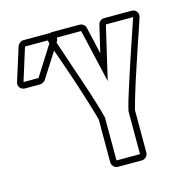

<svg xmlns="http://www.w3.org/2000/svg" viewBox="-105 -829 961 939"><g transform="rotate(-15 375.5 -360.0)"><path d="M62 -695Q65 -704 74 -711Q83 -718 92 -718H222H226Q234 -720 239 -720H377Q388 -720 397 -713Q406 -706 408 -695L439 -559L471 -695Q473 -706 482 -713Q491 -720 502 -720H640Q657 -720 666 -708Q675 -696 670 -679Q662 -654 651 -621.5Q640 -589 627 -551Q614 -512 599.5 -468.5Q585 -425 571.5 -383.5Q558 -342 547.5 -306Q537 -270 531 -247V-32Q531 -19 521.5 -9.5Q512 0 499 0H380Q366 0 357 -9.5Q348 -19 348 -32V-246Q342 -271 331 -307.5Q320 -344 307 -385.5Q294 -427 279.5 -470Q265 -513 252 -551L224 -630L143 -503Q140 -497 131 -492.5Q122 -488 116 -488H40Q23 -488 13.5 -500.5Q4 -513 10 -530ZM502 -688 439 -418 377 -688H254Q254 -683 253 -678.5Q252 -674 249 -669L246 -665Q260 -622 279.5 -564.5Q299 -507 319 -448Q339 -389 355.5 -335.5Q372 -282 380 -249V-32H499V-249Q504 -273 514.5 -307.5Q525 -342 538 -382Q551 -422 565 -465Q579 -508 593 -549Q607 -590 619 -626Q631 -662 640 -688ZM40 -520H116L211 -670L209 -679L207 -686H92Z"/></g></svg>

Font: Lichte PostBus
Style: Regular
Weight: 400
Designer: Peter Wiegel
Version: Version 1.001